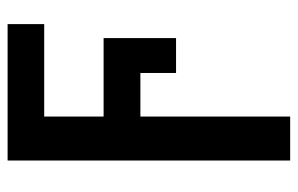

<svg xmlns="http://www.w3.org/2000/svg" viewBox="-157 -411 771 497"><g transform="rotate(-90 228.5 -162.5)"><path d="M175.3 -528.3V203.1H61.5V-528.3ZM378.4 -279.8V-184.6H147V-279.8ZM414.6 -528.3V-433.6H147V-528.3ZM378.4 -92.3H288.1V-279.8H378.4Z"/></g></svg>

Font: Roboto Condensed Medium
Style: Regular
Weight: 500
Designer: Christian Robertson
Foundry: Google
Version: Version 3.0